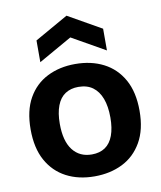

<svg xmlns="http://www.w3.org/2000/svg" viewBox="-87 -847 783 931"><g transform="rotate(-10 304.5 -381.5)"><path d="M304 14Q225 14 165 -17.5Q105 -49 71 -110.5Q37 -172 37 -264Q37 -356 71.5 -417Q106 -478 166.5 -508.5Q227 -539 304 -539Q383 -539 443.5 -508Q504 -477 538.5 -415.5Q573 -354 573 -262Q573 -169 537.5 -107.5Q502 -46 441.5 -16Q381 14 304 14ZM309 -93Q348 -93 374.5 -111Q401 -129 414.5 -165.5Q428 -202 428 -254Q428 -309 413.5 -347.5Q399 -386 371 -406.5Q343 -427 300 -427Q263 -427 236 -409.5Q209 -392 195 -355.5Q181 -319 181 -266Q181 -181 215 -137Q249 -93 309 -93ZM140 -577V-684L304 -777L468 -684V-577L304 -670Z"/></g></svg>

Font: Bricolage Grotesque
Style: Bold
Weight: 700
Designer: Mathieu Triay
Foundry: Atelier Triay
Version: Version 1.001;gftools[0.9.33.dev8+g029e19f]